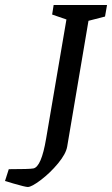

<svg xmlns="http://www.w3.org/2000/svg" viewBox="-109 -623 447 766"><path d="M310 -557 244 -540 159 -38Q154 -9 122.5 29Q91 67 54 95Q17 123 2 123Q-8 123 -56 109Q-58 108 -89 99L-74 52Q9 52 24 49Q56 43 75 -70L156 -545H157L99 -565L105 -603H318Z"/></svg>

Font: Grenze
Style: Italic
Weight: 400
Italic angle: -10°
Designer: Renata Polastri
Foundry: Omnibus-Type
Version: Version 1.002; ttfautohint (v1.8)